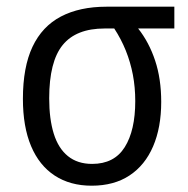

<svg xmlns="http://www.w3.org/2000/svg" viewBox="-20 -556 573 585"><path d="M471.2 -245.6Q471.2 -167.5 446.5 -110.1Q421.9 -52.7 374.8 -21.5Q327.6 9.8 259.3 9.8Q193.8 9.8 146.7 -21Q99.6 -51.8 74.7 -110.8Q49.8 -169.9 49.8 -254.9Q49.8 -351.6 79.1 -413.6Q108.4 -475.6 165.5 -505.6Q222.7 -535.6 304.7 -535.6H511.2V-469.2H400.9Q434.1 -427.2 452.6 -371.6Q471.2 -315.9 471.2 -245.6ZM129.9 -256.3Q129.9 -193.4 143.8 -148.7Q157.7 -104 187 -80.3Q216.3 -56.6 260.7 -56.6Q328.1 -56.6 360.1 -107.7Q392.1 -158.7 392.1 -248Q392.1 -290 384.8 -328.4Q377.4 -366.7 363.3 -401.9Q349.1 -437 328.1 -469.2H298.8Q211.9 -469.2 170.9 -418.7Q129.9 -368.2 129.9 -256.3Z"/></svg>

Font: Open Sans SemiCondensed
Style: Regular
Weight: 400
Width: 4
Designer: Monotype Design Team
Foundry: Monotype Imaging Inc.
Version: Version 3.000